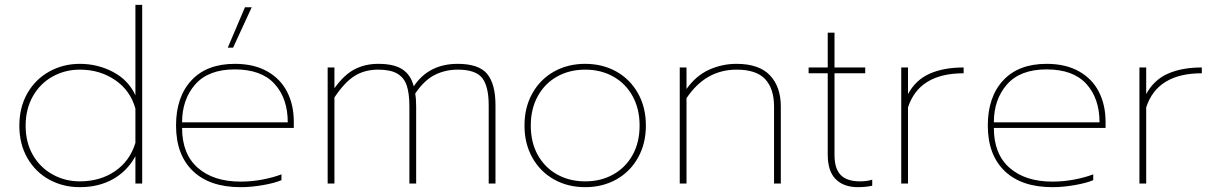

<svg xmlns="http://www.w3.org/2000/svg" viewBox="-20 -759 5030 794"><path d="M568 -739V0H540V-113Q506 -51 447 -18Q388 15 310 15Q241 15 184 -16Q127 -47 93.5 -105Q60 -163 60 -239Q60 -315 93 -373Q126 -431 183.5 -463Q241 -495 310 -495Q384 -495 447.5 -461.5Q511 -428 540 -365V-739ZM86 -239Q86 -170 116 -118Q146 -66 197.5 -37.5Q249 -9 310 -9Q394 -9 455.5 -51Q517 -93 540 -168V-310Q519 -385 456 -428Q393 -471 310 -471Q249 -471 197.5 -442.5Q146 -414 116 -361Q86 -308 86 -239Z M993 -729H1021L944 -562H922ZM975 -8Q1021 -8 1065.5 -16.5Q1110 -25 1144 -38V-14Q1116 -2 1067.5 6.5Q1019 15 975 15Q847 15 777.5 -52Q708 -119 708 -240Q708 -358 771.5 -426.5Q835 -495 951 -495Q1030 -495 1085 -464Q1140 -433 1167.5 -379Q1195 -325 1195 -255V-230H733Q733 -122 798 -65Q863 -8 975 -8ZM733 -253H1170Q1170 -352 1115.5 -412Q1061 -472 951 -472Q842 -472 787.5 -410Q733 -348 733 -253Z M1363 -356V0H1335V-480H1363V-394Q1403 -450 1446.5 -472.5Q1490 -495 1544 -495Q1610 -495 1644.5 -472Q1679 -449 1691 -402Q1753 -495 1873 -495Q1960 -495 1994.5 -453.5Q2029 -412 2029 -324V0H2001V-323Q2001 -402 1974 -436.5Q1947 -471 1873 -471Q1821 -471 1777.5 -449Q1734 -427 1697 -372Q1701 -351 1701 -319V0H1673V-318Q1673 -373 1662 -405.5Q1651 -438 1623 -454.5Q1595 -471 1544 -471Q1488 -471 1446.5 -445Q1405 -419 1363 -356Z M2149 -240Q2149 -315 2181.5 -373Q2214 -431 2271 -463Q2328 -495 2400 -495Q2472 -495 2529 -463Q2586 -431 2618.5 -373Q2651 -315 2651 -240Q2651 -165 2618.5 -107Q2586 -49 2529 -17Q2472 15 2400 15Q2328 15 2271 -17Q2214 -49 2181.5 -107Q2149 -165 2149 -240ZM2175 -240Q2175 -170 2204 -118Q2233 -66 2284 -37.5Q2335 -9 2400 -9Q2465 -9 2516 -37.5Q2567 -66 2596 -118Q2625 -170 2625 -240Q2625 -309 2596 -361.5Q2567 -414 2516 -442.5Q2465 -471 2400 -471Q2335 -471 2284 -442.5Q2233 -414 2204 -361.5Q2175 -309 2175 -240Z M2819 -353V0H2791V-480H2819V-391Q2858 -446 2912 -470.5Q2966 -495 3026 -495Q3119 -495 3164 -447.5Q3209 -400 3209 -319V0H3181V-318Q3181 -392 3144.5 -431.5Q3108 -471 3026 -471Q2898 -471 2819 -353Z M3558 -456H3431V-118Q3431 -62 3456.5 -35.5Q3482 -9 3537 -9Q3565 -9 3587 -16V9Q3560 15 3528 15Q3469 15 3436 -18Q3403 -51 3403 -120V-456H3324V-480H3403V-624H3431V-480H3558Z M3965 -456Q3781 -456 3735 -315V0H3707V-480H3735V-370Q3767 -429 3825 -454.5Q3883 -480 3965 -480Z M4332 -8Q4378 -8 4422.5 -16.5Q4467 -25 4501 -38V-14Q4473 -2 4424.5 6.5Q4376 15 4332 15Q4204 15 4134.5 -52Q4065 -119 4065 -240Q4065 -358 4128.5 -426.5Q4192 -495 4308 -495Q4387 -495 4442 -464Q4497 -433 4524.5 -379Q4552 -325 4552 -255V-230H4090Q4090 -122 4155 -65Q4220 -8 4332 -8ZM4090 -253H4527Q4527 -352 4472.5 -412Q4418 -472 4308 -472Q4199 -472 4144.5 -410Q4090 -348 4090 -253Z M4950 -456Q4766 -456 4720 -315V0H4692V-480H4720V-370Q4752 -429 4810 -454.5Q4868 -480 4950 -480Z"/></svg>

Font: Prompt Thin
Style: Regular
Weight: 100
Designer: Katatrad Team
Foundry: CadsonDemak
Version: Version 1.030